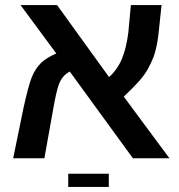

<svg xmlns="http://www.w3.org/2000/svg" viewBox="-20 -624 704 757"><path d="M61 -604H205L410 -320Q443 -350 460.5 -391.5Q478 -433 486 -496L496 -604H617L605 -491Q600 -443 586 -401Q576 -375 562.5 -351Q549 -327 526 -301.5Q503 -276 468 -243L648 0H504L255 -342Q224 -325 212 -291Q201 -261 188 -184L155 0H32L73 -200Q82 -241 90 -271Q98 -301 105 -319Q120 -355 142 -376Q164 -397 202 -413ZM249 113V61H409V113Z"/></svg>

Font: Noto Sans Hebrew Droid SemiBold
Style: Regular
Weight: 600
Designer: Monotype Design Team
Foundry: Monotype Imaging Inc.
Version: Version 1.100; ttfautohint (v1.8.4.7-5d5b)